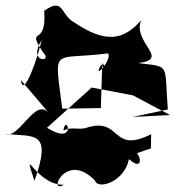

<svg xmlns="http://www.w3.org/2000/svg" viewBox="-36 -613 632 691"><path d="M507 -79 508 -130C363 -57 402 -192 278 -154C250 -143 220 -159 192 -143C202 -210 245 -85 133 -153L294 -298L442 -270L576 -199L441 -192L568 -219C555 -389 578 -371 461 -386C580 -400 439 -460 472 -540C410 -470 347 -454 230 -533C180 -562 194 -624 123 -574C134 -436 54 -525 120 -423C157 -389 61 -384 114 -469C104 -420 49 -252 39 -325L140 -206C90 -265 34 -112 -16 -131C88 -120 153 -145 88 38C42 -105 91 54 194 52C134 89 201 -72 306 37C316 71 412 42 428 -40C503 25 455 -126 415 -47ZM383 -318 332 -386 327 -224 188 -222C159 -453 149 -394 353 -421C369 -397 294 -319 328 -380Z"/></svg>

Font: Asimov Silicon
Style: Regular
Weight: 400
Designer: Google
Version: Version 2.000980; 2014